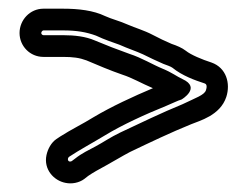

<svg xmlns="http://www.w3.org/2000/svg" viewBox="-20 -458 569 442"><path d="M80 -377C78 -377 75 -379 75 -382C75 -385 78 -388 80 -388H125C157 -388 179 -384 201 -376C222 -366 239 -361 255 -355C275 -346 294 -340 309 -333C325 -325 340 -318 356 -311C364 -308 373 -305 377 -302C399 -284 429 -273 451 -266C454 -265 458 -262 454 -250C450 -239 431 -233 400 -218C351 -198 304 -175 257 -153C234 -142 217 -130 200 -121C185 -113 168 -105 153 -93L145 -87C136 -83 134 -93 139 -97C163 -113 193 -129 221 -146C262 -171 315 -195 362 -214C379 -221 388 -226 398 -229C398 -229 444 -256 400 -276C387 -282 376 -291 354 -300C332 -309 306 -325 278 -334C250 -344 224 -354 198 -365C177 -374 152 -377 125 -377ZM80 -327H125C148 -327 163 -325 179 -319C205 -308 233 -296 262 -286C284 -279 306 -266 332 -255C287 -236 237 -213 195 -188C171 -173 144 -160 119 -144L110 -138C98 -130 90 -115 87 -101C80 -68 104 -42 131 -37C145 -34 162 -37 174 -46L183 -53C193 -60 209 -69 224 -77C244 -88 260 -98 279 -108C325 -130 373 -153 420 -172C439 -180 487 -192 501 -235C511 -266 501 -302 467 -314C445 -321 419 -332 408 -341C399 -348 387 -353 375 -357C361 -363 346 -370 331 -378C312 -388 291 -394 275 -401C255 -410 237 -414 222 -421C195 -434 161 -438 125 -438H80C49 -438 25 -412 25 -382C25 -352 49 -327 80 -327Z"/></svg>

Font: Blanket
Style: Outline
Weight: 400
Foundry: Cannot Into Space Fonts
Version: Version 0.9